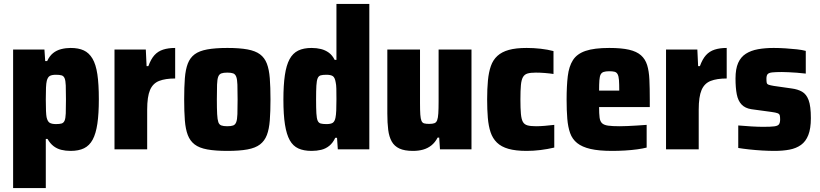

<svg xmlns="http://www.w3.org/2000/svg" viewBox="-20 -763 4189 981"><path d="M47 198V-510H207L211 -451H221Q233 -477 251 -491.5Q269 -506 292.5 -512Q316 -518 341 -518Q381 -518 408 -505.5Q435 -493 452.5 -463.5Q470 -434 477.5 -383.5Q485 -333 485 -256Q485 -182 477.5 -131Q470 -80 453.5 -49.5Q437 -19 409.5 -5.5Q382 8 341 8Q315 8 293 2.5Q271 -3 253.5 -16.5Q236 -30 223 -53H214V198ZM266 -129Q284 -129 294.5 -132Q305 -135 310 -146.5Q315 -158 316 -183.5Q317 -209 317 -255Q317 -301 316 -326.5Q315 -352 310 -363.5Q305 -375 294.5 -378Q284 -381 266 -381Q245 -381 234.5 -375Q224 -369 219 -350Q216 -338 215 -315Q214 -292 214 -255Q214 -219 215 -196.5Q216 -174 218 -164Q223 -142 234 -135.5Q245 -129 266 -129Z M565 0V-510H725L729 -425H738Q751 -461 769 -481Q787 -501 813.5 -509.5Q840 -518 875 -518V-362Q825 -362 793 -349.5Q761 -337 746.5 -303Q732 -269 732 -203V0Z M1142 8Q1080 8 1039 0.5Q998 -7 974.5 -25Q951 -43 939.5 -73Q928 -103 924.5 -148Q921 -193 921 -255Q921 -318 924.5 -363Q928 -408 939.5 -438Q951 -468 974.5 -485.5Q998 -503 1039 -510.5Q1080 -518 1142 -518Q1204 -518 1244.5 -510.5Q1285 -503 1308.5 -485.5Q1332 -468 1343.5 -438Q1355 -408 1358.5 -363Q1362 -318 1362 -255Q1362 -193 1358.5 -148Q1355 -103 1343.5 -73Q1332 -43 1308.5 -25Q1285 -7 1244.5 0.5Q1204 8 1142 8ZM1141 -118Q1161 -118 1171.5 -122Q1182 -126 1187 -139Q1192 -152 1193 -180Q1194 -208 1194 -255Q1194 -303 1193 -330.5Q1192 -358 1187 -371Q1182 -384 1171.5 -388Q1161 -392 1141 -392Q1122 -392 1111 -388Q1100 -384 1095 -371Q1090 -358 1089 -330.5Q1088 -303 1088 -255Q1088 -208 1089.5 -180Q1091 -152 1095.5 -139Q1100 -126 1111 -122Q1122 -118 1141 -118Z M1572 8Q1532 8 1504.5 -4.5Q1477 -17 1460.5 -46.5Q1444 -76 1436 -126.5Q1428 -177 1428 -254Q1428 -328 1435.5 -379Q1443 -430 1459.5 -460.5Q1476 -491 1503.5 -504.5Q1531 -518 1572 -518Q1598 -518 1620 -512.5Q1642 -507 1660 -494Q1678 -481 1690 -457H1699V-743H1867V0H1706L1702 -59H1693Q1681 -33 1662.5 -18Q1644 -3 1621 2.5Q1598 8 1572 8ZM1648 -129Q1670 -129 1680 -135.5Q1690 -142 1694 -161Q1697 -175 1698 -198.5Q1699 -222 1699 -256Q1699 -288 1698.5 -309.5Q1698 -331 1695 -343Q1691 -367 1680.5 -374Q1670 -381 1648 -381Q1629 -381 1618.5 -378Q1608 -375 1603 -363Q1598 -351 1596.5 -325.5Q1595 -300 1595 -255Q1595 -210 1596.5 -184Q1598 -158 1603 -146.5Q1608 -135 1618.5 -132Q1629 -129 1648 -129Z M2090 8Q2047 8 2021 -4Q1995 -16 1981.5 -40Q1968 -64 1963.5 -99.5Q1959 -135 1959 -183V-510H2126V-237Q2126 -199 2127.5 -177.5Q2129 -156 2133.5 -145.5Q2138 -135 2147.5 -132.5Q2157 -130 2173 -130Q2190 -130 2199.5 -133.5Q2209 -137 2213.5 -148.5Q2218 -160 2219.5 -183.5Q2221 -207 2221 -246V-510H2389V0H2228L2224 -60H2216Q2203 -35 2184 -20Q2165 -5 2141.5 1.5Q2118 8 2090 8Z M2671 8Q2615 8 2578 -2.5Q2541 -13 2519 -34.5Q2497 -56 2486.5 -87.5Q2476 -119 2472.5 -161Q2469 -203 2469 -255Q2469 -309 2473 -351.5Q2477 -394 2488 -425.5Q2499 -457 2521.5 -477.5Q2544 -498 2580 -508Q2616 -518 2671 -518Q2707 -518 2742.5 -514Q2778 -510 2808 -502V-385Q2789 -388 2764.5 -390Q2740 -392 2718 -392Q2691 -392 2675.5 -387.5Q2660 -383 2652 -369Q2644 -355 2641.5 -328Q2639 -301 2639 -255Q2639 -209 2641.5 -181.5Q2644 -154 2651.5 -140.5Q2659 -127 2675 -122.5Q2691 -118 2719 -118Q2738 -118 2762.5 -120Q2787 -122 2812 -125V-9Q2778 -1 2742 3.5Q2706 8 2671 8Z M3108 8Q3040 8 2997 -2Q2954 -12 2929 -32Q2904 -52 2893 -83Q2882 -114 2878.5 -156.5Q2875 -199 2875 -254Q2875 -324 2881 -374Q2887 -424 2907.5 -456Q2928 -488 2972 -503Q3016 -518 3093 -518Q3155 -518 3194 -509Q3233 -500 3255 -480.5Q3277 -461 3286.5 -430.5Q3296 -400 3298 -356Q3300 -312 3300 -254V-216H3041Q3041 -182 3043.5 -162.5Q3046 -143 3056 -133.5Q3066 -124 3087.5 -121Q3109 -118 3147 -118Q3164 -118 3185.5 -119Q3207 -120 3232.5 -121.5Q3258 -123 3284 -125V-9Q3265 -4 3236 0Q3207 4 3173.5 6Q3140 8 3108 8ZM3144 -286V-300Q3144 -334 3142.5 -354Q3141 -374 3135.5 -384Q3130 -394 3119.5 -396.5Q3109 -399 3093 -399Q3075 -399 3064.5 -395.5Q3054 -392 3049 -382.5Q3044 -373 3042.5 -353Q3041 -333 3041 -300H3158Z M3383 0V-510H3543L3547 -425H3556Q3569 -461 3587 -481Q3605 -501 3631.5 -509.5Q3658 -518 3693 -518V-362Q3643 -362 3611 -349.5Q3579 -337 3564.5 -303Q3550 -269 3550 -203V0Z M3937 8Q3908 8 3874 6Q3840 4 3808 0.5Q3776 -3 3752 -7V-122Q3769 -121 3786 -119.5Q3803 -118 3820 -117Q3837 -116 3852.5 -115.5Q3868 -115 3880 -115Q3919 -115 3937 -117.5Q3955 -120 3960.5 -128.5Q3966 -137 3966 -153Q3966 -167 3964 -174Q3962 -181 3953 -184.5Q3944 -188 3922 -191L3819 -205Q3787 -210 3769 -229Q3751 -248 3744.5 -281Q3738 -314 3738 -362Q3738 -411 3751.5 -441.5Q3765 -472 3791 -488.5Q3817 -505 3853 -511.5Q3889 -518 3933 -518Q3962 -518 3993 -516Q4024 -514 4051.5 -511Q4079 -508 4097 -503V-387Q4074 -390 4051 -391.5Q4028 -393 4009 -394Q3990 -395 3975 -395Q3942 -395 3925 -393Q3908 -391 3902 -384Q3896 -377 3896 -361Q3896 -347 3897.5 -340Q3899 -333 3907.5 -330Q3916 -327 3934 -324L4025 -311Q4056 -307 4078 -294.5Q4100 -282 4111.5 -251.5Q4123 -221 4123 -159Q4123 -106 4110 -73Q4097 -40 4072.5 -22.5Q4048 -5 4014 1.5Q3980 8 3937 8Z"/></svg>

Font: Saira SemiCondensed ExtraBold
Style: Regular
Weight: 800
Width: 4
Designer: Hector Gatti with collaboration of the Omnibus-Type team
Foundry: Omnibus-Type
Version: Version 1.101